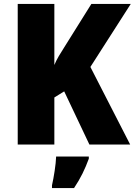

<svg xmlns="http://www.w3.org/2000/svg" viewBox="-20 -734 684 975"><path d="M641 0 439 -394 644 -714H444L307 -495C288 -465 268 -434 256 -404V-714H70V0H256V-239L306 -270L434 0ZM431 72V61H265C264 100 253 168 244 207V221H356C390 170 411 126 431 72Z"/></svg>

Font: Noto Sans Sinhala SemiCondensed Black
Style: Regular
Weight: 900
Width: 4
Designer: Jelle Bosma - Monotype Design Team
Foundry: Monotype Imaging Inc.
Version: Version 2.006